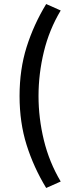

<svg xmlns="http://www.w3.org/2000/svg" viewBox="-20 -754 364 952"><path d="M209 178Q147 76 112 -35Q77 -146 77 -278Q77 -410 112 -521Q147 -632 209 -734L281 -702Q224 -607 197.5 -497.5Q171 -388 171 -278Q171 -168 197.5 -59Q224 50 281 146Z"/></svg>

Font: Source Sans 3 ExtraLight SemiBold
Style: Regular
Weight: 600
Version: Version 3.052;hotconv 1.1.0;makeotfexe 2.6.0